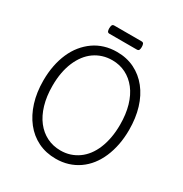

<svg xmlns="http://www.w3.org/2000/svg" viewBox="-277 -1482 1635 1712"><g transform="rotate(30 540.0 -626.0)"><path d="M542 19Q440 19 358.5 -21Q277 -61 219 -134.5Q161 -208 129.5 -308.5Q98 -409 98 -531Q98 -612 112 -684Q126 -756 153 -817.5Q180 -879 219 -927Q258 -975 307 -1009.5Q356 -1044 415 -1062Q474 -1080 542 -1080Q642 -1080 723 -1040Q804 -1000 862 -927Q920 -854 950.5 -753.5Q981 -653 981 -531Q981 -450 967 -378Q953 -306 926.5 -244.5Q900 -183 862 -134.5Q824 -86 774.5 -51.5Q725 -17 666.5 1Q608 19 542 19ZM542 -66Q593 -66 638 -80.5Q683 -95 722 -122.5Q761 -150 791.5 -190Q822 -230 843.5 -282Q865 -334 876.5 -396.5Q888 -459 888 -531Q888 -639 863 -725Q838 -811 791.5 -871Q745 -931 681.5 -963Q618 -995 542 -995Q490 -995 444 -980.5Q398 -966 359 -938.5Q320 -911 289.5 -871Q259 -831 237 -779.5Q215 -728 203.5 -666Q192 -604 192 -531Q192 -423 217.5 -336.5Q243 -250 289.5 -190Q336 -130 400 -98Q464 -66 542 -66ZM401 -1186Q384 -1186 379 -1197.5Q374 -1209 374 -1227Q374 -1246 379 -1258.5Q384 -1271 401 -1271H681Q699 -1271 704 -1258.5Q709 -1246 709 -1227Q709 -1209 704 -1197.5Q699 -1186 681 -1186Z"/></g></svg>

Font: Playwrite AR
Style: Regular
Weight: 400
Designer: Veronika Burian, José Scaglione
Foundry: TypeTogether
Version: Version 1.002